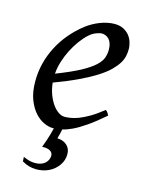

<svg xmlns="http://www.w3.org/2000/svg" viewBox="-103 -521 599 785"><g transform="rotate(15 196.5 -128.5)"><path d="M190.9 -381.8Q174.8 -367.2 159.4 -346.2Q144 -325.2 131.6 -300.8Q119.1 -276.4 110.8 -249.8Q102.5 -223.1 100.6 -197.3Q164.6 -222.2 201.9 -242.4Q239.3 -262.7 258.3 -280.8Q277.3 -298.8 282.7 -315.4Q288.1 -332 288.1 -349.1Q288.1 -364.3 284.2 -375.2Q280.3 -386.2 273.9 -392.8Q267.6 -399.4 259.5 -402.6Q251.5 -405.8 243.2 -405.8Q235.4 -405.8 220.2 -400.1Q205.1 -394.5 190.9 -381.8ZM153.8 19.5Q151.4 20 148.9 20Q132.8 20 112.3 11Q91.8 2 73.7 -17.8Q55.7 -37.6 43.2 -69.6Q30.8 -101.6 30.8 -147.9Q30.8 -186 40 -222.9Q49.3 -259.8 66.7 -293.7Q84 -327.6 109.4 -357.9Q134.8 -388.2 167 -413.1Q178.2 -421.9 192.4 -429.9Q206.5 -438 221.9 -444.1Q237.3 -450.2 253.2 -453.6Q269 -457 284.2 -457Q305.2 -457 320.6 -449.5Q335.9 -441.9 346.2 -429.7Q356.4 -417.5 361.3 -402.1Q366.2 -386.7 366.2 -371.1Q366.2 -357.4 363 -342.3Q359.9 -327.1 349.9 -311Q339.8 -294.9 322 -277.3Q304.2 -259.8 274.7 -241Q245.1 -222.2 202.6 -201.9Q160.2 -181.6 101.1 -159.7Q104 -132.3 112.5 -109.9Q121.1 -87.4 132.6 -71.3Q144 -55.2 157.5 -46.1Q170.9 -37.1 184.1 -37.1Q194.3 -37.1 209 -39.3Q223.6 -41.5 242.9 -48.8Q262.2 -56.2 286.4 -70.3Q310.5 -84.5 339.8 -107.9Q345.2 -105 349.4 -98.4Q353.5 -91.8 355 -87.9Q314.9 -53.2 284.2 -32Q253.4 -10.7 229.5 0.5Q207 11.2 188.5 15.1Q186.5 24.4 185.1 30.8Q182.1 43 178.7 55.2Q203.6 56.2 219.2 70.1Q234.9 84 234.9 107.9Q234.9 133.8 219.7 155.3Q204.6 176.8 180.7 188.5Q156.7 200.2 127.4 200.2H126.5Q96.2 200.2 66.9 183.1L65.9 164.1Q91.3 175.8 111.3 176.5Q131.3 177.2 145 171.1Q158.7 165 165.8 153.8Q172.9 142.6 172.9 130.9Q172.9 118.2 161.6 111.1Q150.4 104 127.4 105Q134.3 86.9 138.9 73Q143.6 59.1 147 46.9Q150.4 34.7 153.3 22.9Q153.3 21.5 153.8 19.5Z"/></g></svg>

Font: Akkhara
Style: Italic
Weight: 400
Italic angle: -7°
Designer: J. Victor Gaultney
Version: Version 1.00 June 13, 2006, initial release